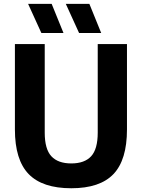

<svg xmlns="http://www.w3.org/2000/svg" viewBox="-20 -969 738 998"><path d="M350.5 9.5Q200.5 9.5 129 -64.2Q57.5 -138 57.5 -296V-740H212.5V-279.5Q212.5 -194 247 -156.8Q281.5 -119.5 350.5 -119.5Q419.5 -119.5 453.8 -156.8Q488 -194 488 -279.5V-740H640V-296Q640 -138 569.8 -64.2Q499.5 9.5 350.5 9.5ZM391 -797.5 322 -949H444.5L506 -797.5ZM195 -797.5 126 -949H248.5L310 -797.5Z"/></svg>

Font: Encode Sans SmCnd
Style: Bold
Weight: 700
Width: 4
Designer: Multiple Designers
Foundry: Impallari Type
Version: Version 3.002; ttfautohint (v1.8.3) -l 8 -r 50 -G 200 -x 14 